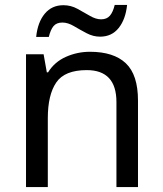

<svg xmlns="http://www.w3.org/2000/svg" viewBox="-20 -755 658 775"><path d="M343 -546Q439 -546 488 -499.5Q537 -453 537 -349V0H450V-343Q450 -472 330 -472Q241 -472 207 -422Q173 -372 173 -278V0H85V-536H156L169 -463H174Q200 -505 246 -525.5Q292 -546 343 -546ZM126 -606Q132 -665 160.5 -699.5Q189 -734 236 -734Q266 -734 292.5 -719.5Q319 -705 343 -691Q367 -677 388 -677Q411 -677 423.5 -691.5Q436 -706 443 -735H493Q487 -677 459 -642Q431 -607 384 -607Q356 -607 329.5 -621Q303 -635 278.5 -649.5Q254 -664 232 -664Q208 -664 196 -649.5Q184 -635 177 -606Z"/></svg>

Font: Noto Sans Bengali UI
Style: Regular
Weight: 400
Designer: Jelle Bosma - Monotype Design Team
Foundry: Monotype Imaging Inc.
Version: Version 2.003; ttfautohint (v1.8.4.7-5d5b)